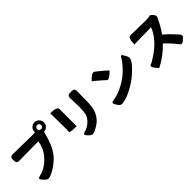

<svg xmlns="http://www.w3.org/2000/svg" viewBox="233 -2174 3535 3535"><g transform="rotate(-45 2000.0 -406.5)"><path d="M818 -704Q834 -689 856 -689Q878 -689 893 -704Q909 -720 909 -742Q909 -764 893 -779Q878 -795 856 -795Q834 -795 818 -779Q803 -764 803 -742Q803 -720 818 -704ZM732 -742Q732 -793 768 -829Q805 -866 856 -866Q907 -866 943 -829Q980 -793 980 -742Q980 -691 944 -654Q908 -618 859 -618Q853 -600 847 -576Q785 -335 696 -214Q627 -121 522 -48Q418 25 352 43Q289 67 246 19L201 -30Q157 -78 226 -96Q409 -134 550 -309Q635 -414 660 -567L155 -562Q90 -562 90 -627V-668Q90 -733 155 -732L661 -724L733 -729Q732 -733 732 -742Z M1753 -786Q1818 -786 1818 -721L1814 -460Q1814 -317 1783 -230Q1753 -144 1691 -79Q1645 -31 1576 7Q1508 45 1504 42Q1446 65 1402 18L1363 -22Q1319 -69 1390 -88Q1477 -104 1561 -191Q1609 -242 1625 -302Q1642 -363 1642 -471L1636 -721Q1635 -786 1700 -786ZM1180 -777Q1355 -777 1355 -712V-265Q1179 -265 1180 -290L1183 -327L1184 -359L1180 -777Z M2134 -653Q2249 -776 2295 -742Q2306 -737 2386 -671Q2467 -606 2509 -561Q2385 -434 2346 -472Q2345 -478 2266 -546Q2188 -615 2134 -653ZM2136 -57Q2101 -112 2170 -123Q2315 -141 2475 -234Q2605 -309 2704 -416Q2804 -523 2828 -579Q2857 -634 2888 -577L2920 -520Q2951 -463 2918 -410Q2891 -356 2789 -256Q2687 -157 2562 -84Q2387 19 2266 35Q2204 48 2169 -6Z M3754 -756Q3853 -683 3821 -626L3812 -610Q3748 -466 3661 -346Q3730 -286 3809 -204Q3888 -122 3896 -109Q3933 -67 3884 -25L3843 11Q3794 54 3758 5Q3700 -80 3555 -220Q3382 -40 3188 53Q3062 -78 3119 -101Q3176 -120 3287 -199Q3398 -278 3471 -359Q3576 -479 3611 -585L3172 -577Q3172 -749 3237 -748L3634 -741Q3711 -741 3754 -756Z"/></g></svg>

Font: Swei Half Moon CJK SC
Style: Black
Weight: 900
Version: Version 2.071